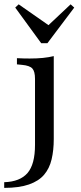

<svg xmlns="http://www.w3.org/2000/svg" viewBox="-52 -688 378 900"><path d="M112.1 -207.3V-318.5Q112.1 -353.2 99.6 -366.9Q87.1 -380.6 51.6 -383.9L27.4 -386.3V-415.3Q44.4 -414.5 58.1 -414.1Q71.8 -413.7 87.1 -413.7Q121 -413.7 149.2 -416.5Q177.4 -419.4 200 -425V-415.3V-207.3ZM-32.3 192.7V166.1Q41.9 163.7 77 123Q112.1 82.3 112.1 -8.9V-207.3H200V-36.3Q200 16.1 189.9 58.9Q179.8 101.6 154.8 131Q129.8 160.5 83.9 176.6Q37.9 192.7 -32.3 192.7ZM279 -667.7 296 -652.4 170.2 -485.5H141.1L19.4 -652.4L35.5 -667.7L196 -555.6L154.8 -550.8Z"/></svg>

Font: Playfair 5pt SemiExpanded Light Medium
Style: Regular
Weight: 500
Version: Version 2.203